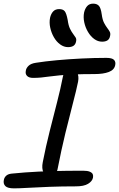

<svg xmlns="http://www.w3.org/2000/svg" viewBox="-31 -1024 654 1055"><path d="M151 -596Q128 -596 117.5 -607Q107 -618 111 -636Q113 -650 126 -662.5Q139 -675 166 -679Q216 -687 281 -693Q346 -699 417 -702.5Q488 -706 553 -706Q585 -706 595.5 -695Q606 -684 602 -666Q597 -640 567 -628.5Q537 -617 488 -617Q423 -617 376.5 -615Q330 -613 297 -610Q264 -607 239.5 -603.5Q215 -600 194.5 -598Q174 -596 151 -596ZM245 -56Q219 -56 208 -77Q197 -98 204 -133Q221 -220 242 -303Q263 -386 282.5 -462Q302 -538 314 -600Q319 -624 329 -636.5Q339 -649 357 -649Q380 -649 392 -627.5Q404 -606 398 -575Q389 -530 370 -458Q351 -386 328.5 -293.5Q306 -201 285 -93Q277 -56 245 -56ZM46 11Q11 11 -1.5 -1.5Q-14 -14 -10 -34Q-8 -48 2.5 -58Q13 -68 33 -70Q70 -74 106.5 -76.5Q143 -79 180.5 -81Q218 -83 257.5 -84Q297 -85 338.5 -85.5Q380 -86 425 -86Q450 -86 462.5 -80.5Q475 -75 478.5 -67Q482 -59 480 -48Q476 -28 453 -14Q430 0 386 0Q309 0 242 2.5Q175 5 124.5 8Q74 11 46 11ZM530 -795Q507 -795 487 -809.5Q467 -824 452.5 -848.5Q438 -873 432 -901Q426 -929 431 -955Q436 -977 448 -990.5Q460 -1004 481 -1004Q501 -1004 512 -992.5Q523 -981 528 -945Q532 -915 541 -898Q550 -881 558.5 -870Q567 -859 572 -849.5Q577 -840 574 -827Q571 -810 560 -802.5Q549 -795 530 -795ZM343 -765Q320 -765 299.5 -780Q279 -795 265 -819.5Q251 -844 245 -872Q239 -900 244 -926Q249 -948 261 -961Q273 -974 294 -974Q315 -974 324.5 -962.5Q334 -951 341 -914Q345 -884 353.5 -866.5Q362 -849 370.5 -838Q379 -827 384.5 -818Q390 -809 387 -796Q384 -780 373 -772.5Q362 -765 343 -765Z"/></svg>

Font: Shantell Sans
Style: Italic
Weight: 400
Italic angle: -11°
Designer: Stephen Nixon, Anya Danilova, Shantell Martin
Foundry: Arrow Type
Version: Version 1.011;[c5ecc13dd]